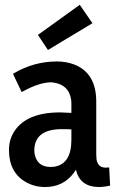

<svg xmlns="http://www.w3.org/2000/svg" viewBox="-20 -751 477 784"><path d="M382.8 12.7Q404.3 12.7 429.7 6.8L425.8 -67.4Q419.9 -66.4 412.1 -66.4Q378.9 -66.4 374 -101.6Q373 -110.4 373 -121.1V-335.9Q373 -454.1 281.2 -488.3Q250 -500 211.9 -500Q119.1 -500 37.1 -452.1Q35.2 -450.2 33.2 -449.2L68.4 -375Q139.6 -415 190.4 -415Q267.6 -407.2 271.5 -332V-290Q238.3 -292 225.6 -292Q89.8 -292 39.1 -215.8Q16.6 -181.6 16.6 -138.7Q16.6 -45.9 86.9 -6.8Q122.1 12.7 164.1 12.7Q238.3 12.7 281.2 -44.9Q286.1 -51.8 290 -57.6Q306.6 11.7 382.8 12.7ZM186.5 -69.3Q135.7 -69.3 123 -115.2Q120.1 -126 120.1 -138.7Q122.1 -222.7 230.5 -223.6Q258.8 -223.6 271.5 -222.7V-179.7Q271.5 -82 202.1 -70.3Q194.3 -69.3 186.5 -69.3ZM357.4 -656.2 305.7 -731.4 134.8 -608.4 175.8 -546.9Z"/></svg>

Font: Yaldevi Colombo SemiBold
Style: Regular
Weight: 600
Designer: Sol Matas, Denzil Rajitha, Kosala Senevirathne and Pathum Egodawatta
Foundry: Mooniak
Version: Version 1.020 ; ttfautohint (v1.6)